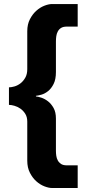

<svg xmlns="http://www.w3.org/2000/svg" viewBox="-20 -751 430 952"><path d="M311 -619.1Q293 -619.1 282.5 -612.3Q272 -605.5 266.4 -594.7Q260.7 -584 259 -571Q257.3 -558.1 257.3 -545.9V-394Q257.3 -357.4 245.8 -334.7Q234.4 -312 218.5 -299.3Q202.6 -286.6 185.8 -281.7Q168.9 -276.9 158.2 -275.9V-272.9Q168.9 -272 185.8 -266.4Q202.6 -260.7 218.5 -248.3Q234.4 -235.8 245.8 -215.3Q257.3 -194.8 257.3 -163.1V-2.9Q257.3 8.3 259 21Q260.7 33.7 266.4 44.2Q272 54.7 282.5 61.8Q293 68.8 311 68.8H365.2V181.2H238.3Q221.7 181.2 200.2 172.9Q178.7 164.6 159.9 147.7Q141.1 130.9 128.2 105.5Q115.2 80.1 115.2 45.9V-147.9Q115.2 -170.9 105.2 -186.8Q95.2 -202.6 81.1 -212.4Q66.9 -222.2 51.3 -226.6Q35.6 -231 24.4 -231V-317.9Q35.6 -317.9 51.3 -322.3Q66.9 -326.7 81.1 -337.4Q95.2 -348.1 105.2 -365.5Q115.2 -382.8 115.2 -408.2V-596.2Q115.2 -630.4 128.2 -655.5Q141.1 -680.7 159.9 -697.5Q178.7 -714.4 200.2 -722.7Q221.7 -731 238.3 -731H365.2V-619.1Z"/></svg>

Font: XB Khoramshahr
Style: Bold
Weight: 700
Designer: Behnam
Foundry: Irmug
Version: Version 8.005 2009